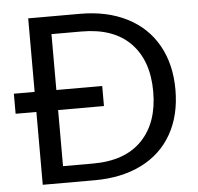

<svg xmlns="http://www.w3.org/2000/svg" viewBox="-51 -749 826 801"><g transform="rotate(-5 362.5 -348.5)"><path d="M313 -697Q426 -697 509.5 -654.5Q593 -612 637.5 -533Q682 -454 682 -347Q682 -240 637.5 -161.5Q593 -83 509.5 -41.5Q426 0 313 0H96V-305H9V-389H96V-697ZM313 -70Q447 -70 518 -143.5Q589 -217 589 -347Q589 -477 518 -550Q447 -623 313 -623H187V-389H379V-305H187V-70Z"/></g></svg>

Font: Fz Poppins
Style: Regular
Weight: 400
Designer: Ninad Kale (Devanagari), Jonny Pinhorn (Latin)
Foundry: Indian Type Foundry
Version: Vit hóa bi Vntype.Com & FontZin.Com